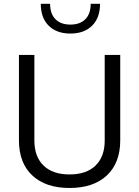

<svg xmlns="http://www.w3.org/2000/svg" viewBox="-20 -958 713 984"><path d="M516.6 -676.3H596.2V-238.8Q596.2 -122.6 527.3 -58.6Q458.5 5.4 336.4 5.4Q214.4 5.4 145.8 -58.6Q77.1 -122.6 77.1 -238.8V-676.3H156.2V-237.3Q156.2 -155.3 203.1 -109.6Q250 -64 336.4 -64Q422.9 -64 469.7 -109.6Q516.6 -155.3 516.6 -237.3ZM492.7 -938.5Q492.7 -866.7 452.1 -826.4Q411.6 -786.1 340.8 -786.1Q270 -786.1 229.5 -826.4Q189 -866.7 189 -938.5H236.8Q236.8 -887.2 264.2 -859.6Q291.5 -832 340.8 -832Q390.1 -832 417.5 -859.6Q444.8 -887.2 444.8 -938.5Z"/></svg>

Font: Estedad-FD Regular
Style: FD-Regular
Weight: 400
Designer: Amin Abedi
Version: Version 7.3